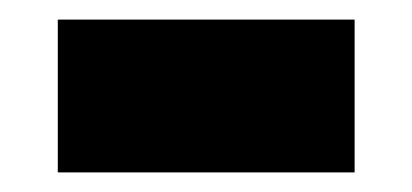

<svg xmlns="http://www.w3.org/2000/svg" viewBox="-20 -383 421 196"><path d="M39 -207V-363H342V-207Z"/></svg>

Font: Encode Sans Condensed Black
Style: Regular
Weight: 900
Width: 3
Designer: Multiple Designers
Foundry: Impallari Type
Version: Version 3.000; ttfautohint (v1.8.3) -l 8 -r 50 -G 200 -x 14 